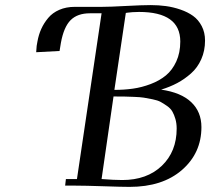

<svg xmlns="http://www.w3.org/2000/svg" viewBox="-20 -729 825 754"><path d="M122.1 -523.9 124 -548.8 127 -565.9Q131.8 -592.8 142.1 -615.5Q152.3 -638.2 169.2 -658.4Q186 -678.7 212.9 -690.4Q239.7 -702.1 273.9 -702.1H379.9Q412.1 -702.1 475.3 -705.6Q538.6 -709 571.8 -709Q603 -709 631.6 -705.1Q660.2 -701.2 688.7 -691.4Q717.3 -681.6 738.3 -666.5Q759.3 -651.4 772.2 -626.5Q785.2 -601.6 785.2 -569.8Q785.2 -529.8 770.5 -496.6Q755.9 -463.4 730.2 -440.7Q704.6 -418 676 -402.8Q647.5 -387.7 612.8 -377Q691.4 -365.7 731.2 -327.6Q771 -289.6 771 -230Q771 -127.9 694.6 -61.5Q618.2 4.9 488.8 4.9Q458 4.9 385.7 2.4Q313.5 0 277.8 0H235.8L238.8 -25.9H282.2L378.9 -676.8H333Q284.2 -676.8 257.3 -649.9Q230.5 -623 219.2 -561L213.9 -528.8ZM378.9 -25.9Q427.7 -22 460 -22Q557.1 -22 615.5 -77.9Q673.8 -133.8 673.8 -224.1Q673.8 -244.6 668.9 -261.5Q664.1 -278.3 657 -290.8Q649.9 -303.2 636.2 -312.7Q622.6 -322.3 611.1 -328.6Q599.6 -335 579.1 -339.1Q558.6 -343.3 544.9 -345.5Q531.2 -347.7 506.1 -348.6Q481 -349.6 467 -349.9Q453.1 -350.1 425.8 -350.1ZM429.2 -376Q467.8 -376 502.2 -380.9Q536.6 -385.7 571.5 -398.9Q606.4 -412.1 631.6 -432.9Q656.7 -453.6 672.4 -487.8Q688 -522 688 -565.9Q688 -682.1 525.9 -682.1Q513.2 -682.1 500.2 -681.2Q487.3 -680.2 480.5 -679.2L474.1 -678.2Z"/></svg>

Font: Dehuti
Style: Bold-Italic
Weight: 700
Version: Version 1.2